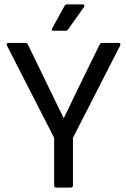

<svg xmlns="http://www.w3.org/2000/svg" viewBox="-20 -849 575 869"><path d="M221.2 -710Q210.9 -710 215.8 -720.2L272 -821.8Q275.4 -829.1 282.2 -829.1H355Q359.9 -829.1 361.3 -825.2Q362.8 -821.3 359.9 -816.9L288.1 -715.8Q284.7 -710 276.9 -710ZM234.9 0Q225.1 0 225.1 -9.8V-225.1L11.2 -643.1Q9.3 -648.4 11 -651.6Q12.7 -654.8 18.1 -654.8H94.2Q103 -654.8 106 -647.9L215.8 -421.9Q224.1 -404.3 241.7 -368.4Q259.3 -332.5 268.1 -314.9H269Q278.3 -333.5 295.7 -369.9Q313 -406.2 321.8 -424.8L431.2 -647.9Q434.1 -654.8 442.9 -654.8H517.1Q522.5 -654.8 524.2 -651.6Q525.9 -648.4 523.9 -643.1L310.1 -225.1V-9.8Q310.1 0 299.8 0Z"/></svg>

Font: Sofia Sans
Style: Regular
Weight: 400
Designer: Botio Nikoltchev, Ani Petrova
Foundry: lettersoup
Version: Version 4.100